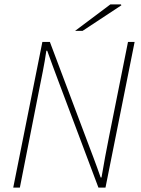

<svg xmlns="http://www.w3.org/2000/svg" viewBox="-20 -850 640 870"><path d="M40 0 172 -660H206L386 -182Q394 -161 402.5 -138.5Q411 -116 419.5 -92.5Q428 -69 436 -46H440Q448 -94 456.5 -139.5Q465 -185 474 -230L560 -660H590L458 0H426L244 -484Q232 -516 219 -551Q206 -586 194 -620H190Q183 -572 174 -526.5Q165 -481 156 -436L70 0ZM320 -710 480 -830H528L530 -826L354 -710Z"/></svg>

Font: Source Sans 3 VF
Style: Italic
Weight: 200
Italic angle: -11°
Designer: Paul D. Hunt
Foundry: Adobe Systems Incorporated
Version: Version 3.042;hotconv 1.0.118;makeotfexe 2.5.65603